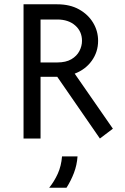

<svg xmlns="http://www.w3.org/2000/svg" viewBox="-20 -645 582 894"><path d="M445.1 0Q445.1 0 246.5 -287.5Q246.5 -287.5 168.8 -287.5Q168.8 -287.5 168.8 0H89.6V-625Q89.6 -625 246.5 -625Q305.6 -625 347.9 -601.4Q390.3 -577.8 413.5 -539.2Q436.8 -500.7 436.8 -454.9Q436.8 -403.5 407.6 -362.5Q378.5 -321.5 327.8 -302.1L505.6 -45.8Q505.6 -45.8 445.1 0ZM168.8 -354.2H246.5Q286.8 -354.2 312.2 -369.1Q337.5 -384 349.7 -407.3Q361.8 -430.6 361.8 -454.9Q361.8 -498.6 330.2 -526.4Q298.6 -554.2 246.5 -554.2H168.8ZM209 229.2Q232.6 200 249 163.9Q265.3 127.8 268.8 83.3H341Q338.2 123.6 324.3 160.1Q310.4 196.5 289.6 229.2Z"/></svg>

Font: co2trust
Style: Regular
Weight: 400
Designer: Kristian Moeller
Foundry: Dicotype
Version: Version 1.000